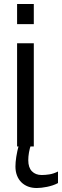

<svg xmlns="http://www.w3.org/2000/svg" viewBox="-20 -736 311 965"><path d="M65.9 -614.7V-715.8H149.9V-614.7ZM65.9 0V-518.6H149.9V0ZM75.7 -10.7H136.2Q128.9 11.2 125.5 31Q122.1 50.8 122.1 69.3Q122.1 106 140.4 124.8Q158.7 143.6 189.5 143.6Q208 143.6 228.5 140.4Q249 137.2 271.5 126V184.1Q258.8 190.9 244.6 195.6Q230.5 200.2 216.3 203.1Q202.1 206.1 188.7 207.5Q175.3 209 164.6 209Q140.1 209 120.6 201.4Q101.1 193.8 86.9 179.7Q72.8 165.5 65.2 145.5Q57.6 125.5 57.6 101.1Q57.6 80.1 61.8 52.2Q65.9 24.4 75.7 -10.7Z"/></svg>

Font: Arian AMU
Style: Regular
Weight: 400
Designer: Ruben Hakobyan (Tarumian)
Foundry: Ruben Hakobyan (Tarumian)
Version: Version 4.003